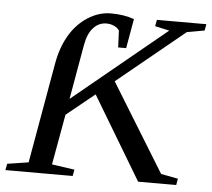

<svg xmlns="http://www.w3.org/2000/svg" viewBox="-61 -718 852 772"><g transform="rotate(5 365.0 -332.5)"><path d="M220.2 -307.6 595.7 -616.2 537.6 -628.9 542.5 -654.8H742.2L737.3 -628.9L666.5 -616.2L395 -394L613.3 -39.1L682.1 -25.9L677.7 0H523.9L323.2 -335L209.5 -242.7L172.9 -39.1L264.6 -25.9L259.8 0H-11.7L-6.8 -25.9L78.6 -39.1L149.9 -443.8Q161.6 -509.8 190.2 -558.6Q218.8 -607.4 263.4 -636Q308.1 -664.6 356.4 -664.6Q408.7 -664.6 450.2 -649.9L429.2 -530.8H397L394 -598.6Q387.2 -609.4 373 -616Q358.9 -622.6 341.8 -622.6Q311.5 -622.6 289.6 -599.1Q267.6 -575.7 259.3 -529.8Z"/></g></svg>

Font: Liberation Serif
Style: Italic
Weight: 400
Italic angle: -16.333°
Designer: Steve Matteson
Foundry: Ascender Corporation
Version: Version 2.1.5